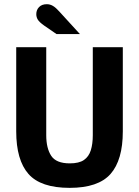

<svg xmlns="http://www.w3.org/2000/svg" viewBox="-20 -896 672 928"><path d="M316.6 12Q176.8 12 117.6 -55.2Q58.4 -122.5 58.4 -261.2V-668H203.5V-242.3Q203.5 -179.7 227.5 -143Q251.4 -106.4 317.3 -106.4Q361.9 -106.4 385.7 -122.7Q409.4 -139.1 418.9 -169.7Q428.5 -200.4 428.5 -242.3V-668H573.6V-261.2Q573.6 -122.5 514.3 -55.2Q455 12 316.6 12ZM253.3 -731.2 193.7 -772.2Q170.5 -788.6 162.9 -800.8Q155.4 -812.9 155.4 -827.5Q155.4 -848.1 168.9 -861.9Q182.3 -875.7 206.4 -875.7Q221.9 -875.7 235.8 -867.5Q249.8 -859.3 266.2 -840.8L366.4 -731.2Z"/></svg>

Font: Atkinson Hyperlegible Mono ExtraLight
Style: Regular
Weight: 200
Monospace: yes
Designer: Elliott Scott, Megan Eiswerth, Linus Boman, Theodore Petrosky, Letters from Sweden
Foundry: Applied Design Works, Letters from Sweden
Version: Version 2.001